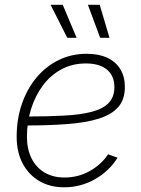

<svg xmlns="http://www.w3.org/2000/svg" viewBox="-20 -775 590 804"><path d="M248.5 9.3Q189 9.3 144.3 -17.1Q99.6 -43.5 74.7 -90.8Q49.8 -138.2 49.8 -202.6Q49.8 -276.4 71.5 -339.6Q93.3 -402.8 132.8 -450.2Q172.4 -497.6 226.1 -523.7Q279.8 -549.8 342.8 -549.8Q393.6 -549.8 429.4 -533Q465.3 -516.1 484.1 -484.9Q502.9 -453.6 502.9 -410.6Q502.9 -358.4 475.1 -326.7Q447.3 -294.9 393.3 -278.1Q339.4 -261.2 261.2 -255.4Q183.1 -249.5 82.5 -249.5L86.4 -287.1Q177.2 -287.1 246.6 -290.8Q315.9 -294.4 363.3 -306.6Q410.6 -318.8 434.8 -343.8Q459 -368.7 459 -410.2Q459 -457 428.2 -483.2Q397.5 -509.3 339.8 -509.3Q282.2 -509.3 236.6 -484.4Q190.9 -459.5 158.9 -416.3Q127 -373 109.9 -317.9Q92.8 -262.7 92.8 -202.1Q92.8 -151.9 111.3 -113.5Q129.9 -75.2 165 -53.5Q200.2 -31.7 250.5 -31.7Q307.1 -31.7 355.5 -58.6Q403.8 -85.4 432.6 -128.9L472.2 -114.7Q438.5 -59.6 378.7 -25.1Q318.8 9.3 248.5 9.3ZM399.4 -616.7 348.1 -754.9H397.5L438.5 -616.7ZM261.7 -616.7 191.9 -754.9H242.7L300.8 -616.7Z"/></svg>

Font: Inter 17pt ExtraLight
Style: Italic
Weight: 250
Italic angle: -9.3988°
Version: Version 4.001;git-66647c0bb